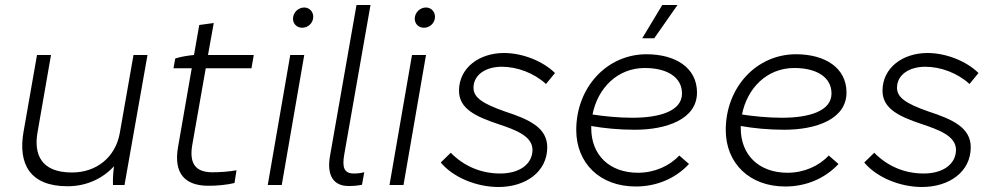

<svg xmlns="http://www.w3.org/2000/svg" viewBox="-20 -740 3969 768"><path d="M250 5C324 5 389 -24 436 -75C432 -46 431 -17 432 0H478L570 -520H514L459 -207C441 -109 364 -50 268 -50C143 -50 115 -124 130 -210L184 -520H128L74 -212C52 -85 99 5 250 5Z M808 3C843 4 891 -1 918 -8L926 -59C902 -54 852 -50 824 -51C764 -53 736 -84 749 -160L803 -467H986L995 -520H812L835 -648L777 -640L756 -520C732 -518 702 -513 681 -506L674 -467H747L692 -151C674 -46 720 1 808 3Z M1051 0H1107L1197 -520H1141ZM1189 -629C1211 -629 1233 -647 1233 -673C1233 -693 1218 -710 1197 -710C1173 -710 1152 -690 1152 -665C1152 -645 1167 -629 1189 -629Z M1374 4C1395 4 1407 3 1428 -1L1437 -51C1421 -47 1408 -46 1395 -46C1356 -46 1348 -71 1357 -122L1462 -720H1406L1300 -116C1286 -37 1315 4 1374 4Z M1538 0H1594L1684 -520H1628ZM1676 -629C1698 -629 1720 -647 1720 -673C1720 -693 1705 -710 1684 -710C1660 -710 1639 -690 1639 -665C1639 -645 1654 -629 1676 -629Z M1974 8C2083 8 2169 -53 2169 -151C2169 -230 2095 -263 2000 -294C1908 -326 1874 -351 1874 -389C1874 -441 1923 -473 1987 -473C2049 -473 2116 -448 2164 -404L2200 -448C2151 -496 2070 -528 1996 -528C1897 -528 1816 -469 1816 -377C1816 -305 1883 -274 1972 -244C2048 -219 2110 -194 2110 -140C2109 -81 2055 -46 1981 -46C1903 -46 1835 -76 1783 -129L1743 -90C1792 -31 1885 8 1974 8Z M2523 6C2605 6 2681 -25 2736 -84L2697 -118C2658 -76 2598 -49 2532 -49C2417 -49 2345 -121 2345 -227V-236C2396 -227 2456 -221 2519 -221C2646 -221 2768 -263 2768 -370C2768 -469 2682 -523 2566 -523C2407 -523 2285 -390 2285 -220C2285 -88 2379 6 2523 6ZM2597 -587 2690 -720H2629L2549 -587ZM2350 -282C2371 -388 2450 -468 2559 -468C2649 -468 2708 -431 2708 -366C2708 -295 2617 -269 2510 -269C2452 -269 2397 -275 2350 -282Z M3121 6C3203 6 3279 -25 3334 -84L3295 -118C3256 -76 3196 -49 3130 -49C3015 -49 2943 -121 2943 -227V-236C2994 -227 3054 -221 3117 -221C3244 -221 3366 -263 3366 -370C3366 -469 3280 -523 3164 -523C3005 -523 2883 -390 2883 -220C2883 -88 2977 6 3121 6ZM2948 -282C2969 -388 3048 -468 3157 -468C3247 -468 3306 -431 3306 -366C3306 -295 3215 -269 3108 -269C3050 -269 2995 -275 2948 -282Z M3668 8C3777 8 3863 -53 3863 -151C3863 -230 3789 -263 3694 -294C3602 -326 3568 -351 3568 -389C3568 -441 3617 -473 3681 -473C3743 -473 3810 -448 3858 -404L3894 -448C3845 -496 3764 -528 3690 -528C3591 -528 3510 -469 3510 -377C3510 -305 3577 -274 3666 -244C3742 -219 3804 -194 3804 -140C3803 -81 3749 -46 3675 -46C3597 -46 3529 -76 3477 -129L3437 -90C3486 -31 3579 8 3668 8Z"/></svg>

Font: Fixel Display Light
Style: Italic
Weight: 300
Italic angle: -10°
Designer: AlfaBravo + MacPaw
Foundry: Kyrylo Tkachov, Marchela Mozhyna, Serhii Makarenko, Maria Weinstein, Zakhar Kryvoshyya
Version: Version 1.210;Glyphs 3.2 (3217)